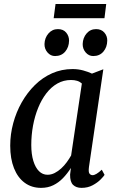

<svg xmlns="http://www.w3.org/2000/svg" viewBox="-20 -900 566 930"><path d="M411 -92Q407.5 -66.5 413.5 -59Q419.5 -51.5 428.5 -51.5Q436.5 -51.5 447.5 -58Q458.5 -64.5 473 -78L486.5 -53Q482.5 -46 467.5 -30.8Q452.5 -15.5 429 -2.8Q405.5 10 375 10Q349 10 334 -4.5Q319 -19 319.5 -54.5L323.5 -86.5Q306 -59 285 -37.2Q264 -15.5 238 -2.8Q212 10 179 10Q133 10 99.5 -14.8Q66 -39.5 47.8 -85.2Q29.5 -131 29.5 -194.5Q29.5 -249.5 44 -303.2Q58.5 -357 85.2 -404.2Q112 -451.5 149 -488Q186 -524.5 232.2 -545Q278.5 -565.5 331.5 -565.5Q358.5 -565.5 383 -558.8Q407.5 -552 425.5 -543.5L480.5 -564.5ZM376.5 -495.5Q366.5 -504.5 353.5 -508.5Q340.5 -512.5 324 -512.5Q288 -512.5 258 -495.5Q228 -478.5 204.5 -448Q181 -417.5 164.8 -377.5Q148.5 -337.5 140 -291.5Q131.5 -245.5 131.5 -197.5Q131.5 -153 141.5 -120.5Q151.5 -88 169 -70.8Q186.5 -53.5 210 -53.5Q228 -53.5 244.8 -62Q261.5 -70.5 276.5 -84.2Q291.5 -98 303.5 -114.5Q315.5 -131 324.5 -147ZM246.5 -628.5Q225 -628.5 210 -646Q195 -663.5 195.5 -687Q196.5 -717 214.8 -738Q233 -759 260.5 -759Q286.5 -759 300.5 -742.2Q314.5 -725.5 314.5 -703Q314 -671.5 295.8 -650Q277.5 -628.5 246.5 -628.5ZM431.5 -628.5Q410 -628.5 395 -646Q380 -663.5 380.5 -687Q381.5 -717 399.5 -738Q417.5 -759 445.5 -759Q471 -759 485.5 -742.2Q500 -725.5 499.5 -703Q499 -671.5 480.8 -650Q462.5 -628.5 431.5 -628.5ZM249 -880.5H494.5L486 -812H240Z"/></svg>

Font: Merriweather 24pt SemiCondensed
Style: Italic
Weight: 400
Width: 4
Italic angle: -7.8°
Designer: Eben Sorkin
Foundry: Eben Sorkin
Version: Version 2.101